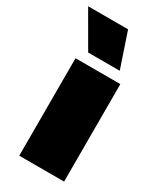

<svg xmlns="http://www.w3.org/2000/svg" viewBox="-215 -791 710 853"><g transform="rotate(30 140.0 -364.0)"><path d="M269 -500V0H39V-500ZM177 -728 237 -550H75L-28 -728Z"/></g></svg>

Font: Prodigy Sans Black
Style: Regular
Weight: 900
Designer: Wei Huang
Foundry: Wei Huang
Version: Version 1.003; ttfautohint (v1.8.3)